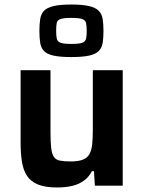

<svg xmlns="http://www.w3.org/2000/svg" viewBox="-20 -820 633 848"><path d="M232 8Q180 8 148 -5Q116 -18 99.5 -43Q83 -68 77 -105Q71 -142 71 -191V-510H203V-240Q203 -194 206 -167Q209 -140 218 -127Q227 -114 245 -110.5Q263 -107 293 -107Q325 -107 345 -114.5Q365 -122 374.5 -138.5Q384 -155 387 -181.5Q390 -208 390 -246V-510H522V0H399L395 -64H386Q374 -40 352.5 -23.5Q331 -7 301 0.5Q271 8 232 8ZM294 -568Q245 -568 216 -574.5Q187 -581 174 -595Q161 -609 157.5 -631Q154 -653 154 -683Q154 -713 157.5 -735.5Q161 -758 174 -772Q187 -786 216 -793Q245 -800 295 -800Q345 -800 374 -793Q403 -786 416.5 -772Q430 -758 433.5 -735.5Q437 -713 437 -683Q437 -653 433.5 -631Q430 -609 416.5 -595Q403 -581 374 -574.5Q345 -568 294 -568ZM294 -626Q329 -626 343 -631Q357 -636 360 -648.5Q363 -661 363 -683Q363 -706 360 -718.5Q357 -731 343 -736Q329 -741 294 -741Q262 -741 247.5 -736Q233 -731 230.5 -718.5Q228 -706 228 -683Q228 -661 231 -648.5Q234 -636 248 -631Q262 -626 294 -626Z"/></svg>

Font: Saira Thin SemiBold
Style: Regular
Weight: 600
Version: Version 1.101